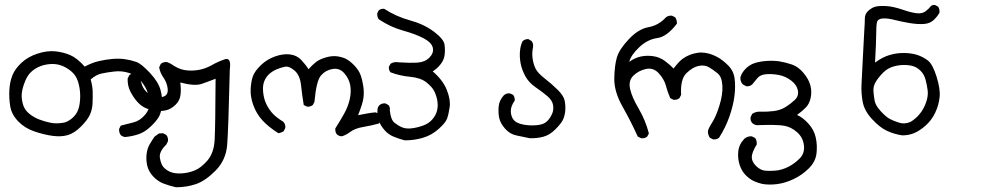

<svg xmlns="http://www.w3.org/2000/svg" viewBox="-20 -460 4040 791"><path d="M496.1 104.5Q485.4 103.5 477.5 96.7Q469.7 85.9 470.7 71.3L477.5 57.6Q504.9 50.8 531.2 43.9Q557.6 37.1 578.6 11.7Q599.6 -13.7 595.7 -43Q591.8 -72.3 583.5 -90.8Q575.2 -109.4 557.6 -129.9Q540 -150.4 510.7 -159.7Q481.4 -168.9 451.7 -165.5Q421.9 -162.1 398.9 -157.2Q376 -152.3 353.5 -132.8Q361.3 -105.5 361.8 -82.5Q362.3 -59.6 361.3 -34.7Q360.4 -9.8 350.6 12.2Q340.8 34.2 313.5 61.5Q286.1 88.9 258.8 96.7Q231.4 104.5 195.8 99.6Q160.2 94.7 120.6 81.1Q81.1 67.4 54.2 39.1Q27.3 10.7 22 -22.9Q16.6 -56.6 18.6 -89.8Q20.5 -123 31.2 -149.9Q42 -176.8 68.8 -201.7Q95.7 -226.6 135.3 -239.3Q174.8 -252 208 -248.5Q241.2 -245.1 269.5 -232.9Q297.9 -220.7 329.1 -185.5Q357.4 -201.2 386.2 -208Q415 -214.8 443.8 -217.3Q472.7 -219.7 497.1 -215.8Q521.5 -211.9 542 -204.6Q562.5 -197.3 597.7 -159.7Q632.8 -122.1 641.6 -88.4Q650.4 -54.7 647.5 -26.4Q644.5 2 635.7 19Q627 36.1 602.1 60.1Q577.1 84 551.3 92.8Q525.4 101.6 496.1 104.5ZM245.1 44.9Q265.6 39.1 283.2 21.5Q300.8 3.9 306.2 -22Q311.5 -47.9 310.1 -75.2Q308.6 -102.5 300.3 -127Q292 -151.4 272 -167.5Q252 -183.6 230.5 -190.9Q209 -198.2 183.6 -195.8Q158.2 -193.4 137.7 -183.6Q117.2 -173.8 103 -158.2Q88.9 -142.6 78.6 -112.8Q68.4 -83 69.3 -62Q70.3 -41 77.1 -22.9Q84 -4.9 101.6 9.3Q119.1 23.4 141.6 32.2Q164.1 41 189 45.9Q213.9 50.8 245.1 44.9Z M705.1 311.5Q678.7 305.7 654.3 296.4Q629.9 287.1 610.8 266.6Q591.8 246.1 586.4 221.7Q581.1 197.3 584 174.3Q586.9 151.4 596.2 135.3Q605.5 119.1 616.2 103.5L634.8 89.8L651.4 88.9L665 95.7Q673.8 106.4 671.9 122.1L665 135.7Q634.8 165 638.7 189.9Q642.6 214.8 652.3 227.1Q662.1 239.3 680.2 247.6Q698.2 255.9 727.1 254.4Q755.9 252.9 782.2 242.2Q808.6 231.4 835 200.7Q861.3 169.9 864.3 116.2Q867.2 62.5 868.2 -135.7Q838.9 -124 810.5 -114.3Q782.2 -104.5 722.7 -120.1Q726.6 -92.8 723.6 -68.8Q720.7 -44.9 702.6 -27.8Q684.6 -10.7 665 -5.9Q645.5 -1 623.5 -3.4Q601.6 -5.9 581.5 -14.2Q561.5 -22.5 544.9 -41.5Q528.3 -60.5 516.6 -84Q504.9 -107.4 505.9 -136.7L512.7 -150.4Q523.4 -159.2 539.1 -157.2L552.7 -150.4Q558.6 -129.9 564.9 -110.4Q571.3 -90.8 591.8 -73.7Q612.3 -56.6 636.2 -58.6Q660.2 -60.5 667 -71.8Q673.8 -83 669.4 -103.5Q665 -124 652.3 -142.1Q639.6 -160.2 635.7 -182.6L642.6 -197.3Q654.3 -206.1 668.9 -204.1L683.6 -197.3Q713.9 -175.8 740.2 -171.4Q766.6 -167 795.4 -171.4Q824.2 -175.8 851.1 -190.9Q877.9 -206.1 906.2 -215.8Q933.6 -224.6 926.8 -174.8Q920.9 73.2 916 136.2Q911.1 199.2 868.7 242.2Q826.2 285.2 787.6 298.3Q749 311.5 705.1 311.5Z M1386.7 101.6Q1376 100.6 1368.2 93.8Q1360.4 85 1361.3 69.3Q1379.9 40 1397 9.8Q1414.1 -20.5 1420.9 -51.3Q1427.7 -82 1422.9 -108.9Q1418 -135.7 1398.4 -158.2Q1378.9 -180.7 1350.1 -175.8Q1321.3 -170.9 1302.2 -148.9Q1283.2 -127 1275.4 -40L1268.6 -27.3Q1258.8 -19.5 1245.1 -20.5L1231.4 -27.3Q1224.6 -67.4 1220.2 -108.9Q1215.8 -150.4 1193.4 -169.4Q1170.9 -188.5 1153.8 -185.1Q1136.7 -181.6 1119.6 -174.3Q1102.5 -167 1089.4 -155.3Q1076.2 -143.6 1068.8 -125.5Q1061.5 -107.4 1064 -81.5Q1066.4 -55.7 1075.2 -35.6Q1084 -15.6 1099.1 2.9Q1114.3 21.5 1147.5 42Q1157.2 52.7 1155.3 67.4L1148.4 81.1Q1138.7 86.9 1127 88.9Q1084 61.5 1060.1 34.7Q1036.1 7.8 1023.4 -27.3Q1010.7 -62.5 1012.7 -94.7Q1014.6 -127 1022.5 -147.5Q1030.3 -168 1055.2 -191.9Q1080.1 -215.8 1113.3 -227.5Q1146.5 -239.3 1174.8 -235.8Q1203.1 -232.4 1221.7 -212.4Q1240.2 -192.4 1251 -174.8Q1265.6 -191.4 1280.8 -203.6Q1295.9 -215.8 1322.8 -223.6Q1349.6 -231.4 1372.6 -227.5Q1395.5 -223.6 1410.2 -214.8Q1424.8 -206.1 1441.4 -188.5Q1458 -170.9 1465.3 -151.4Q1472.7 -131.8 1476.6 -105.5Q1480.5 -79.1 1477.1 -55.2Q1473.6 -31.2 1455.1 14.6Q1476.6 10.7 1493.7 7.3Q1510.7 3.9 1528.3 2.9L1541 9.8Q1550.8 19.5 1547.9 36.1L1541 48.8Q1509.8 57.6 1476.6 63Q1443.4 68.4 1422.9 83.5Q1402.3 98.6 1386.7 101.6Z M1647.5 118.2Q1624 112.3 1601.6 103Q1579.1 93.8 1563 74.7Q1546.9 55.7 1540 36.1Q1533.2 16.6 1535.2 -8.8Q1536.1 -19.5 1543 -26.4Q1552.7 -35.2 1567.4 -34.2L1580.1 -27.3Q1587.9 -19.5 1585.9 -5.9Q1589.8 33.2 1605 45.4Q1620.1 57.6 1636.2 64.5Q1652.3 71.3 1674.8 68.8Q1697.3 66.4 1722.2 57.6Q1747.1 48.8 1761.7 31.2Q1776.4 13.7 1780.8 -5.4Q1785.2 -24.4 1781.7 -44.9Q1778.3 -65.4 1769.5 -83.5Q1760.7 -101.6 1736.8 -120.6Q1712.9 -139.6 1669.9 -143.6Q1627 -147.5 1588.9 -162.1Q1581.1 -170.9 1582 -184.6L1588.9 -197.3Q1603.5 -207 1624 -203.1Q1669.9 -200.2 1700.2 -202.1Q1730.5 -204.1 1749 -222.7Q1767.6 -241.2 1763.2 -262.7Q1758.8 -284.2 1726.1 -301.8Q1693.4 -319.3 1640.6 -334Q1587.9 -348.6 1540 -380.9Q1533.2 -391.6 1534.2 -405.3L1540 -417Q1548.8 -424.8 1562.5 -423.8Q1612.3 -391.6 1669.4 -376Q1726.6 -360.4 1767.6 -329.6Q1808.6 -298.8 1811.5 -275.4Q1814.5 -252 1811.5 -231.9Q1808.6 -211.9 1794.4 -194.3Q1780.3 -176.8 1762.7 -166Q1804.7 -129.9 1820.8 -89.4Q1836.9 -48.8 1832.5 -18.6Q1828.1 11.7 1821.8 28.8Q1815.4 45.9 1787.1 71.3Q1758.8 96.7 1723.1 107.4Q1687.5 118.2 1647.5 118.2Z M2162.1 109.4Q2134.8 103.5 2107.9 98.1Q2081.1 92.8 2061.5 70.8Q2042 48.8 2037.1 27.8Q2032.2 6.8 2034.2 -19.5Q2036.1 -45.9 2055.7 -67.4Q2066.4 -77.1 2081.1 -75.2L2093.8 -69.3Q2101.6 -59.6 2100.6 -45.9Q2085 -23.4 2084.5 -4.4Q2084 14.6 2092.8 29.3Q2101.6 43.9 2124 50.3Q2146.5 56.6 2171.4 56.6Q2196.3 56.6 2212.4 51.8Q2228.5 46.9 2239.3 33.7Q2250 20.5 2255.9 5.4Q2261.7 -9.8 2258.3 -28.3Q2254.9 -46.9 2234.9 -64Q2214.8 -81.1 2186.5 -100.6Q2158.2 -120.1 2144 -146.5Q2129.9 -172.9 2125 -198.2Q2120.1 -223.6 2122.1 -248Q2124 -272.5 2132.8 -290Q2142.6 -299.8 2157.2 -298.8L2169.9 -291Q2178.7 -280.3 2175.8 -264.6Q2170.9 -241.2 2174.3 -218.3Q2177.7 -195.3 2186.5 -177.2Q2195.3 -159.2 2224.1 -136.7Q2252.9 -114.3 2277.8 -89.8Q2302.7 -65.4 2306.6 -43.9Q2310.5 -22.5 2308.6 -2.4Q2306.6 17.6 2299.3 33.2Q2292 48.8 2268.1 72.8Q2244.1 96.7 2217.8 103.5Q2191.4 110.4 2162.1 109.4Z M2918 114.3 2904.3 107.4Q2896.5 95.7 2896.5 81.1Q2897.5 70.3 2913.6 45.4Q2929.7 20.5 2943.8 -24.9Q2958 -70.3 2956.1 -106.9Q2954.1 -143.6 2936 -158.2Q2918 -172.9 2900.4 -183.1Q2882.8 -193.4 2858.4 -188.5Q2834 -183.6 2808.1 -158.7Q2782.2 -133.8 2786.1 -69.3L2779.3 -55.7Q2769.5 -47.9 2754.9 -48.8L2741.2 -55.7Q2730.5 -80.1 2723.6 -106.4Q2716.8 -132.8 2694.3 -157.7Q2671.9 -182.6 2641.1 -175.8Q2610.4 -168.9 2589.4 -148.4Q2568.4 -127.9 2575.7 -94.2Q2583 -60.5 2611.3 -12.2Q2639.6 36.1 2653.3 89.8L2646.5 102.5Q2636.7 111.3 2621.1 109.4L2607.4 102.5Q2579.1 40 2544.4 -21.5Q2509.8 -83 2510.7 -136.7Q2511.7 -190.4 2521.5 -223.6Q2531.2 -256.8 2570.8 -298.8Q2610.4 -340.8 2651.9 -348.1Q2693.4 -355.5 2723.6 -388.7Q2733.4 -396.5 2748 -395.5L2761.7 -388.7Q2769.5 -377 2768.6 -362.3Q2727.5 -308.6 2688 -303.2Q2648.4 -297.9 2614.3 -266.1Q2580.1 -234.4 2572.3 -205.1Q2594.7 -221.7 2619.6 -227.1Q2644.5 -232.4 2671.4 -228.5Q2698.2 -224.6 2719.7 -208.5Q2741.2 -192.4 2754.9 -177.7Q2778.3 -208 2793 -218.3Q2807.6 -228.5 2822.8 -234.4Q2837.9 -240.2 2855.5 -242.7Q2873 -245.1 2893.6 -240.7Q2914.1 -236.3 2935.1 -225.1Q2956.1 -213.9 2979 -191.4Q3002 -168.9 3006.3 -137.2Q3010.7 -105.5 3005.9 -65.4Q3001 -25.4 2984.9 20.5Q2968.8 66.4 2942.4 107.4Q2933.6 115.2 2918 114.3Z M3121.1 297.9Q3103.5 293.9 3086.9 286.6Q3070.3 279.3 3053.2 262.7Q3036.1 246.1 3027.3 219.7Q3018.6 193.4 3021.5 164.1Q3024.4 134.8 3046.9 111.3Q3059.6 100.6 3077.1 101.6L3090.8 108.4Q3098.6 118.2 3097.7 134.8Q3077.1 168.9 3077.1 187.5Q3077.1 206.1 3094.7 223.6Q3112.3 241.2 3132.3 243.2Q3152.3 245.1 3177.2 242.7Q3202.1 240.2 3228 227.1Q3253.9 213.9 3274.9 192.4Q3295.9 170.9 3292 138.7Q3288.1 106.4 3264.2 85Q3240.2 63.5 3210.9 58.1Q3181.6 52.7 3098.6 55.7Q3087.9 54.7 3079.1 46.9Q3070.3 37.1 3072.3 22.5L3079.1 8.8Q3093.8 -1 3114.3 0Q3139.6 1 3167.5 -2.4Q3195.3 -5.9 3216.3 -19Q3237.3 -32.2 3254.4 -48.3Q3271.5 -64.5 3267.1 -87.4Q3262.7 -110.4 3239.7 -127.9Q3216.8 -145.5 3189.5 -150.9Q3162.1 -156.2 3136.7 -154.3Q3111.3 -152.3 3099.6 -137.2Q3087.9 -122.1 3079.1 -112.3Q3069.3 -103.5 3054.7 -104.5L3040 -112.3Q3029.3 -124 3030.3 -141.6Q3036.1 -161.1 3052.2 -177.2Q3068.4 -193.4 3089.4 -200.2Q3110.4 -207 3139.2 -209Q3168 -210.9 3191.9 -207Q3215.8 -203.1 3242.2 -194.3Q3268.6 -185.5 3290.5 -159.2Q3312.5 -132.8 3318.8 -107.4Q3325.2 -82 3319.8 -57.1Q3314.5 -32.2 3300.3 -17.6Q3286.1 -2.9 3263.7 13.7Q3287.1 23.4 3310.5 49.3Q3334 75.2 3340.8 106.9Q3347.7 138.7 3343.8 172.4Q3339.8 206.1 3312.5 233.4Q3285.2 260.7 3250.5 277.3Q3215.8 293.9 3182.6 298.3Q3149.4 302.7 3121.1 297.9Z M3697.3 97.7Q3664.1 92.8 3634.3 79.1Q3604.5 65.4 3572.3 30.3Q3540 -4.9 3533.7 -42.5Q3527.3 -80.1 3529.3 -113.3Q3531.2 -146.5 3534.7 -220.7Q3538.1 -294.9 3540.5 -330.6Q3543 -366.2 3543 -384.3Q3543 -402.3 3556.6 -415Q3570.3 -427.7 3585 -432.1Q3599.6 -436.5 3629.4 -435.1Q3659.2 -433.6 3697.8 -420.4Q3736.3 -407.2 3758.3 -405.3Q3780.3 -403.3 3793.9 -414.1Q3807.6 -424.8 3813 -432.6Q3818.4 -440.4 3832 -439.5L3844.7 -432.6Q3851.6 -422.9 3850.6 -408.2Q3843.8 -394.5 3828.1 -378.9Q3812.5 -363.3 3787.1 -361.3Q3761.7 -359.4 3729 -364.7Q3696.3 -370.1 3665.5 -377.9Q3634.8 -385.7 3615.2 -383.8Q3595.7 -381.8 3592.8 -367.7Q3589.8 -353.5 3589.8 -321.8Q3589.8 -290 3585 -202.1Q3615.2 -224.6 3645 -233.4Q3674.8 -242.2 3705.1 -241.7Q3735.4 -241.2 3758.3 -233.9Q3781.2 -226.6 3801.8 -211.4Q3822.3 -196.3 3838.4 -144.5Q3854.5 -92.8 3851.1 -60.1Q3847.7 -27.3 3833 3.9Q3818.4 35.2 3793.5 57.1Q3768.6 79.1 3746.1 88.4Q3723.6 97.7 3697.3 97.7ZM3731.4 42Q3752.9 29.3 3769.5 8.8Q3786.1 -11.7 3795.4 -38.6Q3804.7 -65.4 3801.8 -87.9Q3798.8 -110.4 3793 -132.3Q3787.1 -154.3 3771.5 -169.4Q3755.9 -184.6 3736.3 -189Q3716.8 -193.4 3693.8 -191.9Q3670.9 -190.4 3649.9 -182.1Q3628.9 -173.8 3609.4 -151.4Q3589.8 -128.9 3583.5 -114.3Q3577.1 -99.6 3578.6 -81.5Q3580.1 -63.5 3583.5 -44.4Q3586.9 -25.4 3608.4 -2Q3629.9 21.5 3645.5 29.8Q3661.1 38.1 3684.1 45.4Q3707 52.7 3731.4 42Z"/></svg>

Font: JasonHandwriting2
Style: Regular
Weight: 400
Version: Version 1.05.10